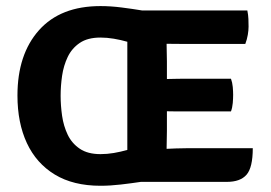

<svg xmlns="http://www.w3.org/2000/svg" viewBox="-20 -582 870 616"><path d="M721 -329.5Q725.5 -317.5 726.8 -302.8Q728 -288 728 -278Q728 -266.5 726.8 -251.5Q725.5 -236.5 721 -224.5H576.5Q566.5 -224.5 549.8 -224.5Q533 -224.5 515.5 -225V-162Q515.5 -150.5 515 -132.8Q514.5 -115 514.5 -104.5Q530.5 -105 545 -105.8Q559.5 -106.5 580.5 -106.5H791Q791 -44.5 771 -21.5Q751 1.5 708 1.5H432Q402 6 367.8 10Q333.5 14 302.5 14Q215 14 155.8 -22Q96.5 -58 66.2 -123Q36 -188 36 -275.5Q36 -407.5 105 -485Q174 -562.5 302.5 -562.5Q335 -562.5 370.2 -558Q405.5 -553.5 435.5 -548.5H773.5Q776.5 -534 777 -521Q777.5 -508 777.5 -496.5Q777.5 -485 775 -470.2Q772.5 -455.5 767 -441H576.5Q566.5 -441 549.5 -441.2Q532.5 -441.5 514.5 -441.5Q514.5 -430 515 -413Q515.5 -396 515.5 -385V-328.5Q533 -329 549.8 -329.2Q566.5 -329.5 576.5 -329.5ZM174.5 -275Q174.5 -243.5 179.2 -210.5Q184 -177.5 197.2 -149.8Q210.5 -122 236 -104.8Q261.5 -87.5 302.5 -87.5Q323.5 -87.5 345.5 -91.2Q367.5 -95 388.5 -101V-448Q367.5 -454 345.2 -457.8Q323 -461.5 302.5 -461.5Q261 -461.5 235.8 -444.2Q210.5 -427 197.2 -399.2Q184 -371.5 179.2 -338.8Q174.5 -306 174.5 -275Z"/></svg>

Font: Signika SC SemiBold
Style: Regular
Weight: 600
Designer: Anna Giedryś
Foundry: Anna Giedryś
Version: Version 2.000; ttfautohint (v1.8.3) -l 8 -r 50 -G 200 -x 9 -